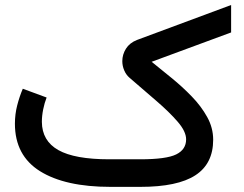

<svg xmlns="http://www.w3.org/2000/svg" viewBox="-20 -728 951 748"><path d="M526.4 -107.4Q627.9 -107.4 666.5 -126.5Q705.1 -145.5 705.1 -185.1Q705.1 -215.8 672.1 -253.9Q639.2 -292 588.6 -335.4Q538.1 -378.9 484.9 -424.8Q471.2 -436.5 463.9 -453.9Q456.5 -471.2 456.5 -489.7Q456.5 -515.6 470.7 -538.3Q484.9 -561 513.7 -572.3L880.4 -708.5V-601.6L570.8 -487.3Q606.9 -458 648.4 -424.3Q689.9 -390.6 726.8 -352.5Q763.7 -314.5 787.1 -272.2Q810.5 -230 810.5 -183.6Q810.5 -90.3 741.2 -45.2Q671.9 0 526.9 0H410.2Q233.9 0 136 -61Q38.1 -122.1 38.1 -246.1Q38.1 -282.7 46.9 -317.1Q55.7 -351.6 68.8 -382.3L161.6 -348.1Q153.3 -327.1 148.2 -301.8Q143.1 -276.4 143.1 -253.4Q143.6 -179.2 207.3 -143.3Q271 -107.4 405.3 -107.4Z"/></svg>

Font: Vazir Medium FD
Style: Medium-FD
Weight: 500
Designer: Saber Rastikerdar
Foundry: Saber Rastikerdar
Version: Version 30.0.0